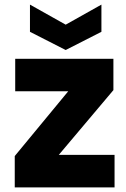

<svg xmlns="http://www.w3.org/2000/svg" viewBox="-20 -813 548 833"><path d="M235 -141H477V0H44V-136L276 -417H46V-558H472V-422ZM420 -675 265 -596 110 -675V-793L265 -706L420 -793Z"/></svg>

Font: Poppins A&M
Style: Bold-A&M
Weight: 700
Designer: Ninad Kale (Devanagari), Jonny Pinhorn (Latin)
Foundry: Indian Type Foundry
Version: 4.004